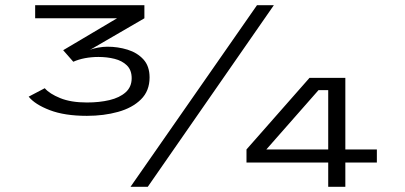

<svg xmlns="http://www.w3.org/2000/svg" viewBox="-20 -720 1560 740"><path d="M315 -273.5Q229 -273.5 171.8 -295.5Q114.5 -317.5 90.5 -347.5L152.5 -380Q171 -358.5 212.2 -341.8Q253.5 -325 315 -325Q363 -325 402 -334.2Q441 -343.5 464.2 -364.2Q487.5 -385 487.5 -418.5Q487.5 -450 469 -468Q450.5 -486 421.5 -493.2Q392.5 -500.5 359.5 -500.5Q332.5 -500.5 307.5 -495.8Q282.5 -491 262.5 -482L223.5 -526.5L431 -649.5H115.5V-700H536.5V-649.5L325.5 -527Q338 -533 357.8 -536.5Q377.5 -540 394 -540Q434.5 -540 471.8 -528.5Q509 -517 532.8 -491Q556.5 -465 556.5 -421.5Q556.5 -369.5 523.2 -336.8Q490 -304 435 -288.8Q380 -273.5 315 -273.5ZM483 0 970.5 -700H1035.5L549.5 0ZM1245 0V-93.5H930V-144L1173 -420H1311V-144H1432.5V-93.5H1311V0ZM1006.5 -144H1245V-372.5H1207.5Z"/></svg>

Font: Trispace Expanded Light
Style: Regular
Weight: 300
Width: 7
Designer: Tyler Finck
Foundry: Etcetera Type Company
Version: Version 1.210; ttfautohint (v1.8.3)